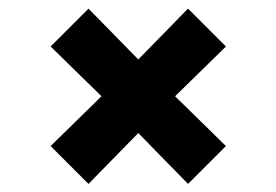

<svg xmlns="http://www.w3.org/2000/svg" viewBox="-20 -543 655 455"><path d="M425.6 -522.6 515.4 -432.8 394.9 -314.9 515.4 -196.9 425.6 -107.2 307.7 -227.7 189.7 -107.2 100 -196.9 220.5 -314.9 100 -432.8 189.7 -522.6 307.7 -402.1Z"/></svg>

Font: Fira Code
Style: Bold
Weight: 700
Monospace: yes
Designer: Carrois Corporate, Edenspiekermann AG, Nikita Prokopov
Foundry: Carrois Corporate, Edenspiekermann AG, Nikita Prokopov
Version: Version 6.000; ttfautohint (v1.8.2) -l 8 -r 50 -G 200 -x 14 